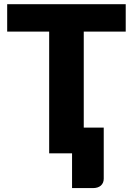

<svg xmlns="http://www.w3.org/2000/svg" viewBox="-20 -749 653 938"><path d="M594.2 -594.7H389.2V-125.5H486.8V124Q486.8 145 472.7 157.7Q458.5 169.9 434.1 169.9H332V0H220.2V-594.7H15.1V-728.5H594.2Z"/></svg>

Font: Lato-ExtraBold
Style: Regular
Weight: 500
Designer: Lukasz Dziedzic with Adam Twardoch and Botio Nikoltchev
Foundry: tyPoland Lukasz Dziedzic
Version: ""